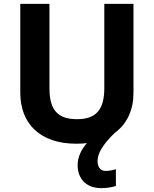

<svg xmlns="http://www.w3.org/2000/svg" viewBox="-20 -734 796 994"><path d="M485 100C485 60 512 14 574 -46C639 -93 671 -167 671 -252V-714H520V-278C520 -167 478 -117 379 -117C284 -117 236 -159 236 -277V-714H85V-254C85 -95 186 10 375 10C394 10 412 9 430 7C401 39 382 79 382 121C382 194 429 240 504 240C536 240 559 235 580 229V142C567 146 547 151 526 151C503 151 485 134 485 100Z"/></svg>

Font: Noto Sans Lisu
Style: Bold
Weight: 700
Designer: Monotype Design Team. David Williams.
Foundry: Monotype Imaging Inc.
Version: Version 2.102